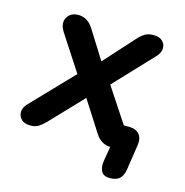

<svg xmlns="http://www.w3.org/2000/svg" viewBox="-96 -587 782 813"><g transform="rotate(15 294.5 -180.5)"><path d="M456 136Q429 136 419 119Q409 102 413 73L430 -30L443 8H424Q405 8 388 -2Q371 -12 359 -31L256 -192L296 -191L138 -25Q122 -9 108.5 -0.5Q95 8 73 8Q48 8 34 -5Q20 -18 20.5 -37.5Q21 -57 38 -75L231 -276L230 -223L107 -412Q93 -435 95.5 -454Q98 -473 112.5 -485Q127 -497 149 -497Q169 -497 185.5 -487.5Q202 -478 215 -458L308 -310H274L413 -464Q429 -481 443 -489Q457 -497 479 -497Q505 -497 518.5 -484Q532 -471 531.5 -452Q531 -433 514 -415L334 -224V-280L477 -63L437 -95H476Q509 -95 524 -77.5Q539 -60 534 -28L517 84Q513 109 499 122.5Q485 136 456 136Z"/></g></svg>

Font: Nunito Variable Extra Light
Style: Italic
Weight: 200
Italic angle: -9°
Designer: Vernon Adams
Foundry: Vernon Adams
Version: Version 3.602